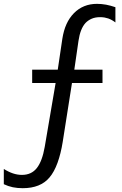

<svg xmlns="http://www.w3.org/2000/svg" viewBox="-20 -780 642 1008"><path d="M99.1 208Q71.8 208 47.4 203.1Q22.5 197.8 0 187V106.9Q13.2 115.2 24.9 120.8Q36.6 126.5 48.3 130.4Q71.8 138.2 95.2 138.2Q145 138.2 173.3 102.3Q201.7 66.4 214.8 -8.8L272 -344.2H148.9V-414.1H283.2L307.1 -575.2Q314 -620.1 329.1 -653.3Q344.2 -686.5 368.2 -710.9Q416.5 -759.8 489.3 -759.8Q512.7 -759.8 537.1 -755.4Q560.1 -751 585.9 -742.2V-662.1Q578.6 -668 568.4 -673.8Q558.1 -679.7 548.3 -683.1Q540 -686 529.1 -688Q518.1 -689.9 505.4 -689.9Q480.5 -689.9 461.7 -681.9Q442.9 -673.8 429.2 -659.7Q401.4 -629.4 392.1 -565.9L370.1 -414.1H518.1V-344.2H357.9L309.1 -34.2Q299.3 26.9 282 74.7Q264.6 122.6 239.7 151.9Q192.4 208 99.1 208Z"/></svg>

Font: Vazir Code Hack
Style: Code-Hack
Weight: 400
Foundry: DejaVu fonts team - Redesigned by Saber Rastikerdar
Version: Version 1.1.2